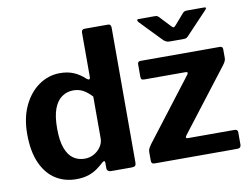

<svg xmlns="http://www.w3.org/2000/svg" viewBox="-80 -858 1288 984"><g transform="rotate(-10 564.0 -366.5)"><path d="M423 0Q415 0 408.5 -4.5Q402 -9 402 -20V-48Q402 -55 398 -56Q394 -57 388 -52Q372 -37 352 -22.5Q332 -8 305 1Q278 10 242 10Q181 10 134 -20Q87 -50 60 -110.5Q33 -171 33 -261Q33 -345 62.5 -407.5Q92 -470 142 -505Q192 -540 252 -540Q292 -540 323 -527Q354 -514 383 -487Q391 -481 395.5 -482.5Q400 -484 400 -495V-724Q400 -742 416 -742H538Q554 -742 554 -723V-21Q554 -10 549 -5Q544 0 531 0H423ZM400 -392Q378 -416 355.5 -428.5Q333 -441 304 -441Q271 -441 244.5 -422.5Q218 -404 203.5 -365Q189 -326 189 -263Q189 -199 203.5 -160Q218 -121 243.5 -103.5Q269 -86 302 -86Q330 -86 352 -99Q374 -112 387 -132Q400 -152 400 -174V-392ZM653 0Q641 0 637 -4Q633 -8 633 -20V-59Q633 -71 636 -78Q639 -85 650 -101L894 -419Q904 -433 886 -433H673Q662 -433 658.5 -437Q655 -441 655 -451V-514Q655 -530 669 -530H1083Q1098 -530 1098 -515V-470Q1098 -461 1094.5 -453.5Q1091 -446 1083 -435L836 -114Q824 -98 842 -98H1082Q1100 -98 1100 -83V-18Q1100 -10 1095.5 -5Q1091 0 1080 0H653ZM928 -735Q933 -740 938.5 -741.5Q944 -743 952 -743H1038Q1056 -743 1040 -727L933 -614Q929 -609 923.5 -605.5Q918 -602 908 -602H836Q824 -602 817 -605.5Q810 -609 803 -615L695 -727Q689 -734 689.5 -738.5Q690 -743 698 -743H779Q788 -743 792 -742Q796 -741 802 -735L852 -682Q863 -669 868 -670Q873 -671 882 -682Z"/></g></svg>

Font: Libre Franklin Thin
Style: Bold
Weight: 700
Version: Version 3.000